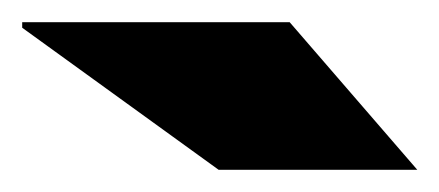

<svg xmlns="http://www.w3.org/2000/svg" viewBox="-20 -745 396 173"><path d="M356 -592H177L0 -720V-725H241Z"/></svg>

Font: Archivo Expanded Black
Style: Regular
Weight: 900
Width: 7
Designer: Hector Gatti
Foundry: Omnibus-Type
Version: Version 2.001